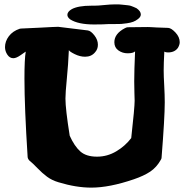

<svg xmlns="http://www.w3.org/2000/svg" viewBox="-20 -858 852 878"><path d="M411.1 -832Q428.7 -832 457 -835Q485.4 -837.9 503.9 -837.9Q516.6 -837.9 523.4 -837.9Q524.4 -837.9 535.6 -836.9Q546.9 -835.9 550.3 -835.4Q553.7 -835 563.5 -834Q573.2 -833 578.6 -831.1Q584 -829.1 591.3 -826.2Q598.6 -823.2 604.5 -820.3Q624 -806.6 624 -792Q624 -780.3 610.4 -770.5Q600.6 -762.7 588.9 -758.3Q577.1 -753.9 560.1 -751.5Q543 -749 534.2 -748.5Q525.4 -748 502.9 -748Q480.5 -748 477.5 -748Q472.7 -747.1 448.2 -746.6Q423.8 -746.1 410.2 -746.1Q336.9 -746.1 300.8 -769.5Q288.1 -779.3 288.1 -790Q288.1 -804.7 308.6 -816.4Q337.9 -832 397.5 -832ZM41 -591.8Q24.4 -591.8 13.7 -607.9Q2.9 -624 2.9 -642.6Q2.9 -668.9 20.5 -692.4Q38.1 -715.8 70.3 -726.6Q71.3 -726.6 73.7 -727.1Q76.2 -727.5 77.1 -727.5Q123 -729.5 161.1 -731.4Q199.2 -733.4 217.8 -734.4Q236.3 -735.4 246.1 -735.4Q251 -735.4 381.8 -718.8Q395.5 -716.8 411.6 -696.3Q427.7 -675.8 427.7 -653.3Q427.7 -632.8 414.1 -618.2Q397.5 -598.6 369.1 -598.6Q345.7 -598.6 321.8 -610.4Q297.9 -622.1 294.9 -628.9Q292 -561.5 285.6 -497.6Q279.3 -433.6 279.3 -407.2Q279.3 -359.4 298.8 -237.3Q320.3 -189.5 347.2 -165.5Q374 -141.6 423.8 -141.6Q470.7 -141.6 511.7 -166Q552.7 -190.4 580.1 -226.6Q595.7 -366.2 595.7 -397.5Q595.7 -406.2 594.7 -432.6Q593.8 -459 593.8 -485.4Q593.8 -536.1 597.7 -623Q588.9 -614.3 563.5 -614.3Q540 -614.3 521.5 -627.4Q502.9 -640.6 502.9 -665Q502.9 -704.1 551.8 -729.5Q559.6 -733.4 564.5 -733.4Q623 -734.4 656.2 -734.4Q664.1 -734.4 669.9 -733.9Q675.8 -733.4 696.3 -732.4Q716.8 -731.4 749 -730.5Q763.7 -729.5 782.7 -709Q801.8 -688.5 801.8 -665Q801.8 -653.3 793.9 -639.6Q779.3 -618.2 748 -618.2Q737.3 -618.2 731.4 -622.1Q728.5 -567.4 728.5 -536.1Q728.5 -509.8 731 -466.3Q733.4 -422.9 733.4 -389.6Q733.4 -320.3 718.8 -136.7Q718.8 -132.8 715.8 -127.9Q696.3 -92.8 667 -73.2Q637.7 -53.7 591.8 -38.1Q480.5 0 397.5 0Q328.1 0 248 -24.4Q217.8 -33.2 195.3 -49.8Q172.9 -66.4 150.9 -89.4Q128.9 -112.3 115.2 -123Q107.4 -130.9 106.4 -139.6Q91.8 -368.2 91.8 -499Q91.8 -587.9 97.7 -622.1Q95.7 -621.1 75.2 -606.4Q54.7 -591.8 41 -591.8Z"/></svg>

Font: Essays1743
Style: Bold
Weight: 700
Designer: Based on the typeface in a 1743 English translation of the essays of Montaigne.  PostScript/TrueType font designed by Jo
Version: Version 002.100